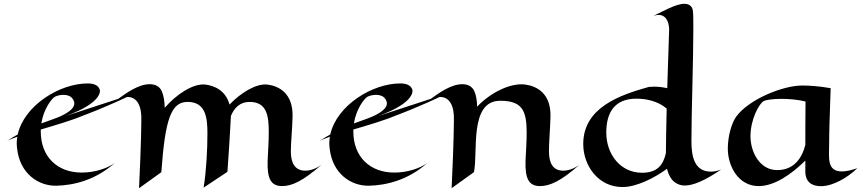

<svg xmlns="http://www.w3.org/2000/svg" viewBox="-20 -958 4521 1008"><path d="M325 -349C526 -421 504 -487 504 -487C496 -511 472 -520 440 -520C294 -520 107 -405 73 -252C55 -242 36 -231 17 -218C29 -225 48 -232 71 -240C67 -219 67 -198 70 -176C85 -47 181 19 276 17C370 15 483 -14 582 -102C542 -73 476 -52 409 -52C282 -52 194 -134 194 -268V-278C272 -301 357 -326 416 -351C416 -351 535 -394 683 -466ZM296 -347C271 -336 238 -325 197 -310C209 -387 252 -441 268 -450C280 -456 296 -460 313 -460C331 -460 350 -455 360 -441C389 -404 352 -372 296 -347Z M1192 -349C1210 -392 1240 -423 1290 -423C1383 -423 1391 -347 1391 -263C1391 -213 1387 -158 1385 -115C1382 -18 1403 17 1458 19C1513 20 1572 -9 1668 -93C1639 -72 1609 -62 1583 -62C1525 -62 1507 -107 1507 -163C1507 -210 1514 -273 1516 -346C1519 -470 1442 -507 1384 -514C1324 -521 1242 -469 1185 -409C1165 -483 1106 -508 1059 -514C992 -522 901 -458 845 -392C844 -427 839 -457 829 -480C817 -506 793 -516 766 -516C708 -516 646 -472 595 -435C615 -444 633 -449 649 -449C700 -449 725 -402 722 -323C722 -323 722 -220 710 30L827 -54C847 -335 879 -423 965 -423C1061 -423 1069 -338 1069 -257C1069 -172 1063 -59 1049 27L1174 -56C1188 -254 1192 -346 1192 -346Z M1966 -349C2167 -421 2145 -487 2145 -487C2137 -511 2113 -520 2081 -520C1935 -520 1748 -405 1714 -252C1696 -242 1677 -231 1658 -218C1670 -225 1689 -232 1712 -240C1708 -219 1708 -198 1711 -176C1726 -47 1822 19 1917 17C2011 15 2124 -14 2223 -102C2183 -73 2117 -52 2050 -52C1923 -52 1835 -134 1835 -268V-278C1913 -301 1998 -326 2057 -351C2057 -351 2176 -394 2324 -466ZM1937 -347C1912 -336 1879 -325 1838 -310C1850 -387 1893 -441 1909 -450C1921 -456 1937 -460 1954 -460C1972 -460 1991 -455 2001 -441C2030 -404 1993 -372 1937 -347Z M2468 -54C2491 -155 2441 -429 2606 -429C2720 -429 2745 -379 2745 -263C2745 -213 2741 -158 2739 -115C2736 -18 2757 17 2812 19C2867 20 2927 -9 3022 -93C2993 -72 2963 -62 2937 -62C2878 -62 2862 -109 2862 -165C2862 -212 2868 -274 2870 -346C2873 -470 2796 -506 2738 -514C2657 -525 2551 -468 2485 -398C2484 -430 2480 -458 2470 -480C2458 -506 2434 -516 2407 -516C2349 -516 2287 -472 2236 -435C2256 -444 2274 -449 2290 -449C2341 -449 2366 -402 2363 -323C2363 -323 2363 -220 2351 30L2468 -54Z M3766 -68C3746 -60 3728 -57 3712 -57C3625 -57 3610 -138 3610 -216C3610 -365 3620 -645 3620 -803C3620 -847 3620 -880 3618 -898C3616 -925 3598 -938 3573 -938C3528 -938 3462 -899 3411 -875C3495 -902 3493 -803 3493 -803L3483 -495C3457 -501 3433 -503 3415 -503C3396 -503 3384 -501 3384 -501C3234 -459 3042 -393 3042 -202C3042 -88 3121 24 3248 24C3323 24 3418 -25 3482 -72C3498 -3 3540 16 3575 16C3618 16 3678 -8 3766 -68ZM3480 -388C3478 -292 3476 -205 3476 -154C3462 -93 3432 -51 3351 -51C3237 -51 3163 -148 3163 -262C3163 -369 3208 -440 3321 -440C3373 -440 3435 -427 3480 -388Z M4481 -75C4452 -65 4424 -58 4400 -58C4319 -58 4333 -132 4333 -203C4333 -273 4336 -345 4341 -495C4278 -506 4228 -509 4192 -509C4087 -509 3911 -435 3846 -347C3823 -316 3801 -247 3801 -178C3801 -86 3856 19 3963 19C4047 19 4137 -45 4208 -115V-57C4208 19 4274 21 4302 19C4351 16 4426 -21 4481 -75ZM4209 -425C4208 -319 4208 -251 4208 -197C4189 -123 4145 -65 4060 -65C3970 -65 3920 -158 3920 -243C3920 -332 3966 -415 3989 -427C4002 -434 4039 -439 4083 -439C4123 -439 4170 -435 4209 -425Z"/></svg>

Font: Eagle Lake
Style: Regular
Weight: 400
Designer: Astigmatic (AOETI)
Foundry: Astigmatic (AOETI)
Version: Version 1.000